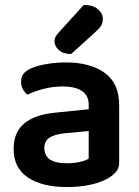

<svg xmlns="http://www.w3.org/2000/svg" viewBox="-20 -740 562 775"><path d="M250 -81Q279 -81 303 -86.5Q327 -92 338 -100V-211L241 -202Q201 -198 180 -184.5Q159 -171 159 -142Q159 -113 180.5 -97Q202 -81 250 -81ZM246 -488Q344 -488 402.5 -446Q461 -404 461 -316V-85Q461 -61 449 -47Q437 -33 419 -22Q391 -5 348 5Q305 15 250 15Q150 15 92.5 -23.5Q35 -62 35 -139Q35 -206 77.5 -241.5Q120 -277 201 -285L338 -299V-317Q338 -355 310.5 -373Q283 -391 233 -391Q194 -391 157 -381.5Q120 -372 91 -358Q80 -366 72.5 -379.5Q65 -393 65 -409Q65 -429 74.5 -441.5Q84 -454 105 -464Q134 -476 171 -482Q208 -488 246 -488ZM318 -720Q355 -720 375 -703Q395 -686 395 -665Q395 -646 387 -634.5Q379 -623 360 -606L267 -522Q235 -522 217.5 -538Q200 -554 200 -573Q200 -584 204.5 -592Q209 -600 219 -611Z"/></svg>

Font: Baloo Tammudu 2 SemiBold
Style: Regular
Weight: 600
Designer: Maithili Shingre, Omkar Shende and Ek Type
Foundry: Ek Type
Version: Version 1.640;hotconv 1.0.111;makeotfexe 2.5.65597; ttfautoh